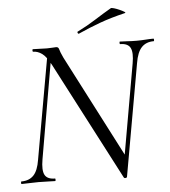

<svg xmlns="http://www.w3.org/2000/svg" viewBox="-55 -835 799 900"><g transform="rotate(-5 344.5 -385.0)"><path d="M491 10.6 202.6 -543Q181.2 -584 160.9 -598.5Q140.6 -613 119.6 -613Q116.6 -613 116.6 -619Q116.6 -625 119.6 -625Q134.8 -625 153 -624Q171.2 -623 185 -623Q198 -623 210.7 -624Q223.4 -625 228.4 -625Q239.4 -625 242 -613.5Q244.6 -602 258.2 -573L512.6 -80.6L506.4 10.2Q505.6 13.6 499.4 14.4Q493.2 15.2 491 10.6ZM11.6 0Q9.4 0 9.4 -6Q9.4 -12 11.6 -12Q48 -12 69.1 -33.9Q90.2 -55.8 98.2 -106.4L186.2 -602L204.4 -600L119 -106.4Q110.2 -55.8 121.8 -33.9Q133.4 -12 169.8 -12Q171.8 -12 171.8 -6Q171.8 0 169.8 0Q152.8 0 134.2 -1Q115.6 -2 91.2 -2Q70 -2 49.8 -1Q29.6 0 11.6 0ZM506.4 10.2 493 -26.8 579.2 -517.8Q588.2 -568.2 576.7 -590.6Q565.2 -613 528.6 -613Q526.4 -613 526.4 -619Q526.4 -625 528.6 -625Q545 -625 563.9 -623.5Q582.8 -622 607.2 -622Q628.4 -622 648.6 -623.5Q668.8 -625 686.8 -625Q688.8 -625 688.8 -619Q688.8 -613 686.8 -613Q650.6 -613 629.4 -590.6Q608.2 -568.2 600 -517.8ZM341.4 -679Q337.4 -677 334.9 -682.5Q332.4 -688 336.4 -689Q383.6 -712.6 422 -737.2Q460.4 -761.8 499 -784.2Q502.4 -786.6 514.7 -782.9Q527 -779.2 540.5 -773.2Q554 -767.2 561.7 -762.2Q569.4 -757.2 563.4 -756Q496.4 -740 444.4 -721Q392.4 -702 341.4 -679Z"/></g></svg>

Font: Cormorant Light
Style: Italic
Weight: 300
Italic angle: -10°
Designer: Christian Thalmann (Catharsis Fonts)
Foundry: Catharsis Fonts
Version: Version 4.000